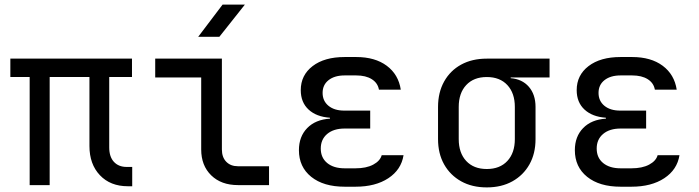

<svg xmlns="http://www.w3.org/2000/svg" viewBox="-20 -805 3040 835"><path d="M536 5Q460 5 414.5 -43Q369 -91 369 -170V-470H196V0H109V-470H25V-550H554V-470H455V-164Q455 -123 475.5 -101Q496 -79 531 -79H555V5Z M1015 0Q942 0 898.5 -42.5Q855 -85 855 -155V-468H655V-550H945V-155Q945 -121 964 -101.5Q983 -82 1015 -82H1150V0ZM842 -645 948 -785H1045L934 -645Z M1526 7H1479Q1387 7 1333.5 -36Q1280 -79 1280 -152Q1280 -211 1316 -248Q1352 -285 1415 -289V-293Q1356 -297 1322 -328.5Q1288 -360 1288 -413Q1288 -478 1339.5 -517.5Q1391 -557 1479 -557H1529Q1611 -557 1662 -519Q1713 -481 1723 -415H1628Q1623 -444 1597 -460.5Q1571 -477 1529 -477H1479Q1435 -477 1409 -456.5Q1383 -436 1383 -401Q1383 -366 1408.5 -345Q1434 -324 1477 -324H1590V-246H1479Q1431 -246 1403 -222.5Q1375 -199 1375 -159Q1375 -119 1403 -96Q1431 -73 1479 -73H1526Q1573 -73 1603 -89Q1633 -105 1640 -130H1735Q1725 -67 1669 -30Q1613 7 1526 7Z M2097 10Q2033 10 1985.5 -16.5Q1938 -43 1911.5 -90Q1885 -137 1885 -200V-340Q1885 -403 1911.5 -450.5Q1938 -498 1985.5 -524Q2033 -550 2097 -550H2370V-468H2201V-465Q2251 -461 2280 -427.5Q2309 -394 2309 -340V-200Q2309 -137 2282.5 -90Q2256 -43 2208.5 -16.5Q2161 10 2097 10ZM2097 -70Q2154 -70 2186.5 -105Q2219 -140 2219 -200V-340Q2219 -400 2186.5 -435Q2154 -470 2097 -470Q2040 -470 2007.5 -435Q1975 -400 1975 -340V-200Q1975 -140 2007.5 -105Q2040 -70 2097 -70Z M2726 7H2679Q2587 7 2533.5 -36Q2480 -79 2480 -152Q2480 -211 2516 -248Q2552 -285 2615 -289V-293Q2556 -297 2522 -328.5Q2488 -360 2488 -413Q2488 -478 2539.5 -517.5Q2591 -557 2679 -557H2729Q2811 -557 2862 -519Q2913 -481 2923 -415H2828Q2823 -444 2797 -460.5Q2771 -477 2729 -477H2679Q2635 -477 2609 -456.5Q2583 -436 2583 -401Q2583 -366 2608.5 -345Q2634 -324 2677 -324H2790V-246H2679Q2631 -246 2603 -222.5Q2575 -199 2575 -159Q2575 -119 2603 -96Q2631 -73 2679 -73H2726Q2773 -73 2803 -89Q2833 -105 2840 -130H2935Q2925 -67 2869 -30Q2813 7 2726 7Z"/></svg>

Font: NKDuy Mono
Style: Regular
Weight: 400
Monospace: yes
Designer: NKDuy
Foundry: NKDuy
Version: Version 2.251; ttfautohint (v1.8.4.7-5d5b)